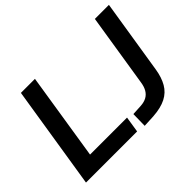

<svg xmlns="http://www.w3.org/2000/svg" viewBox="-141 -967 1237 1237"><g transform="rotate(-45 478.0 -348.0)"><path d="M38 0 150 -705H278L184 -109H521L504 0ZM564 9 566 -96 638 -100Q669 -102 691 -114Q713 -126 726.5 -149Q740 -172 745 -207L824 -705H952L871 -196Q861 -134 836 -90.5Q811 -47 765 -23.5Q719 0 646 5Z"/></g></svg>

Font: Nunito Sans 12pt ExtraLight 12pt
Style: Bold Italic
Weight: 700
Italic angle: -9°
Version: Version 3.101;gftools[0.9.27]